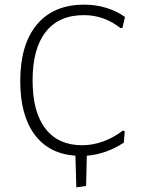

<svg xmlns="http://www.w3.org/2000/svg" viewBox="-20 -664 605 825"><path d="M508 -103 516 -100 512 -51Q435 -1 353 5L350 135L308 141L304 5Q190 -3 128.5 -86Q67 -169 67 -316Q67 -473 138.5 -558.5Q210 -644 342 -644Q391 -644 436 -630.5Q481 -617 517 -591L506 -544L498 -543Q428 -599 340 -599Q233 -599 176.5 -527Q120 -455 120 -319Q120 -183 175 -111.5Q230 -40 333 -40Q379 -40 424 -56.5Q469 -73 508 -103Z"/></svg>

Font: Luna Sans Light
Style: Regular
Weight: 300
Designer: Juan Pablo del Peral
Foundry: Huerta Tipografica
Version: Version 2.001; ttfautohint (v1.5)